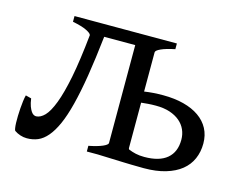

<svg xmlns="http://www.w3.org/2000/svg" viewBox="-72 -564 864 683"><g transform="rotate(15 359.5 -222.0)"><path d="M433.6 -50.8Q433.6 -48.3 435.5 -45.9Q448.2 -40.5 462.2 -37.4Q476.1 -34.2 494.1 -34.2Q549.3 -34.2 577.6 -58.1Q606 -82 606 -127Q606 -147 598.4 -164.1Q590.8 -181.2 575.9 -193.8Q561 -206.5 538.8 -213.9Q516.6 -221.2 487.3 -221.2Q471.7 -221.2 458.7 -220.2Q445.8 -219.2 433.6 -217.8ZM685.1 -134.3Q685.1 -103.5 673.8 -77.9Q662.6 -52.2 639.9 -33.9Q617.2 -15.6 583 -5.4Q548.8 4.9 502.9 4.9Q494.1 4.9 481.9 4.6Q469.7 4.4 456.1 4.2Q442.4 3.9 428 3.4Q413.6 2.9 399.9 2.4Q367.7 1.5 332 0H292V-21Q324.2 -27.3 342.3 -35.2Q360.4 -43 360.4 -49.8V-410.2H246.1Q236.8 -326.7 226.6 -263.2Q216.3 -199.7 204.3 -152.8Q192.4 -106 178.5 -75Q164.6 -43.9 148.4 -24.9Q132.3 -5.9 113.8 2Q95.2 9.8 73.2 9.8Q61 9.8 49.1 5.9Q37.1 2 27.3 -4.9Q25.4 -6.3 24.2 -14.2Q22.9 -22 22.5 -33.4Q22 -44.9 22.5 -58.8Q22.9 -72.8 23.9 -86.9Q24.9 -101.1 26.6 -114.3Q28.3 -127.4 30.8 -136.7L51.8 -131.3Q54.2 -113.8 58.3 -102.8Q62.5 -91.8 67.1 -85.2Q71.8 -78.6 76.4 -76.4Q81.1 -74.2 85 -74.2Q101.1 -74.7 116.5 -90.6Q131.8 -106.4 146.2 -144Q160.6 -181.6 173.1 -244.6Q185.5 -307.6 195.3 -403.3H194.8Q193.8 -409.2 176.8 -417.7Q159.7 -426.3 125 -433.1V-454.1H502V-433.1Q468.8 -426.3 451.2 -418.2Q433.6 -410.2 433.6 -403.3V-258.8Q449.2 -261.2 466.8 -262.5Q484.4 -263.7 502.9 -263.7Q544.9 -263.7 578.6 -254.9Q612.3 -246.1 636 -229.5Q659.7 -212.9 672.4 -189Q685.1 -165 685.1 -134.3Z"/></g></svg>

Font: Noto Serif Devanagari
Style: Regular
Weight: 400
Designer: Monotype Design Team
Foundry: Monotype Imaging Inc.
Version: Version 1.01